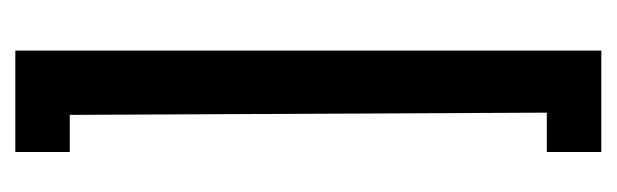

<svg xmlns="http://www.w3.org/2000/svg" viewBox="-294 -468 797 248"><g transform="rotate(-90 104.0 -343.5)"><path d="M32.2 35.2V-35.2H83L80.1 -651.4H32.2V-721.7H163.1V35.2Z"/></g></svg>

Font: Post No Bills Colombo SemiBold
Style: Regular
Weight: 600
Designer: Kosala Senevirathne, Siva Puranthara, Lasantha Premarathna, Tharique Azeez
Foundry: Mooniak
Version: Version 1.220 ; ttfautohint (v1.6)